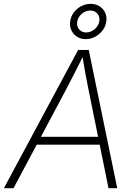

<svg xmlns="http://www.w3.org/2000/svg" viewBox="-40 -990 707 1010"><path d="M-19.5 0 371.1 -727.5H426.8L576.7 0H530.8L425.3 -520Q417.5 -558.1 408.9 -604.5Q400.4 -650.9 391.1 -708H403.8Q376 -652.3 352.5 -606Q329.1 -559.6 308.1 -520L31.2 0ZM134.8 -229 141.6 -270.5H505.4L498.5 -229ZM411.6 -784.2Q384.3 -784.2 364.3 -797.4Q344.2 -810.5 334.7 -832.3Q325.2 -854 329.6 -879.9Q333.5 -905.3 349.1 -925.5Q364.7 -945.8 387.9 -957.8Q411.1 -969.7 436.5 -969.7Q463.9 -969.7 483.9 -956.8Q503.9 -943.8 513.7 -922.1Q523.4 -900.4 518.6 -874.5Q514.6 -849.1 498.8 -828.9Q482.9 -808.6 460 -796.4Q437 -784.2 411.6 -784.2ZM413.6 -819.3Q437.5 -819.3 457.8 -836.4Q478 -853.5 482.4 -877.9Q486.3 -901.9 472.4 -918.2Q458.5 -934.6 434.6 -934.6Q410.2 -934.6 390.1 -917.5Q370.1 -900.4 366.2 -876.5Q362.3 -852.5 376 -835.9Q389.6 -819.3 413.6 -819.3Z"/></svg>

Font: Inter 18pt ExtraLight
Style: Italic
Weight: 250
Italic angle: -9.3988°
Designer: Rasmus Andersson
Foundry: rsms
Version: Version 4.001;git-66647c0bb